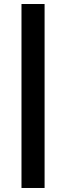

<svg xmlns="http://www.w3.org/2000/svg" viewBox="-20 -825 329 956"><path d="M87 -805H202V111H87Z"/></svg>

Font: Gontserrat SemiBold
Style: Regular
Weight: 600
Designer: Julieta Ulanovsky
Foundry: Julieta Ulanovsky
Version: Version 6.001